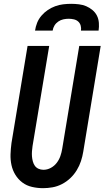

<svg xmlns="http://www.w3.org/2000/svg" viewBox="-20 -975 546 1003"><path d="M205 8Q176 8 147.5 1.5Q119 -5 97 -21.5Q75 -38 60.5 -61.5Q46 -85 40 -112.5Q34 -140 35 -169Q36 -198 40 -228L124 -735H237L150 -212Q148 -198 147 -184.5Q146 -171 147 -158Q148 -145 151.5 -132Q155 -119 162 -109Q169 -99 181 -93.5Q193 -88 207 -88Q227 -88 245.5 -98Q264 -108 276.5 -124.5Q289 -141 295.5 -160Q302 -179 305 -198L394 -735H506L415 -183Q411 -158 403 -133.5Q395 -109 381 -86Q367 -63 347.5 -44.5Q328 -26 304 -13.5Q280 -1 254.5 3.5Q229 8 205 8ZM163 -815Q166 -836 174 -856Q182 -876 196.5 -893Q211 -910 229.5 -922.5Q248 -935 268.5 -942.5Q289 -950 310 -952.5Q331 -955 352 -955Q372 -955 392.5 -952.5Q413 -950 430.5 -942.5Q448 -935 463 -922.5Q478 -910 486.5 -893Q495 -876 496.5 -855.5Q498 -835 495 -815H403Q405 -828 401.5 -841Q398 -854 388.5 -862.5Q379 -871 365.5 -874Q352 -877 339 -877Q325 -877 311 -874Q297 -871 284.5 -862.5Q272 -854 264.5 -841.5Q257 -829 255 -815Z"/></svg>

Font: Iosevka Curly Oblique
Style: Bold
Weight: 700
Italic angle: -9°
Monospace: yes
Designer: Belleve Invis
Foundry: Belleve Invis
Version: Version 11.1.0; ttfautohint (v1.8.3)